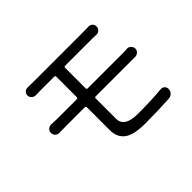

<svg xmlns="http://www.w3.org/2000/svg" viewBox="-137 -983 1274 1274"><g transform="rotate(-45 500.0 -346.0)"><path d="M826.2 -345.7H497.1Q487.3 -345.7 487.3 -335.9V-144.5Q487.3 -65.4 614.3 -65.4Q734.4 -65.4 835 -74.2Q851.6 -76.2 863.3 -64.9Q875 -53.7 874 -37.1Q873 -18.6 860.4 -5.9Q847.7 6.8 830.1 7.8Q716.8 14.6 601.6 14.6Q494.1 14.6 449.2 -20Q404.3 -54.7 404.3 -120.1V-335.9Q404.3 -345.7 394.5 -345.7H210Q189.5 -345.7 157.2 -344.7Q156.2 -344.7 154.3 -344.7Q138.7 -344.7 127 -355.5Q115.2 -367.2 115.2 -384.3Q115.2 -401.4 127.9 -412.1Q138.7 -422.9 154.3 -422.9Q155.3 -422.9 157.2 -422.9Q190.4 -420.9 210 -420.9H394.5Q404.3 -420.9 404.3 -430.7V-623Q404.3 -632.8 394.5 -632.8H271.5Q244.1 -632.8 220.7 -631.8Q205.1 -631.8 192.9 -643.1Q180.7 -654.3 180.7 -670.4Q180.7 -686.5 192.4 -697.3Q204.1 -707 218.8 -707Q219.7 -707 220.7 -707Q247.1 -706.1 271.5 -706.1H747.1Q767.6 -706.1 789.1 -707Q805.7 -708 817.4 -697.3Q829.1 -686.5 829.1 -669.9Q829.1 -653.3 817.4 -642.1Q805.7 -630.9 789.1 -631.8Q767.6 -632.8 747.1 -632.8H497.1Q487.3 -632.8 487.3 -623V-430.7Q487.3 -420.9 497.1 -420.9H824.2Q839.8 -420.9 866.2 -421.9Q867.2 -422.9 868.2 -422.9Q883.8 -422.9 894.5 -412.1Q907.2 -400.4 907.2 -383.8Q907.2 -367.2 894.5 -356.4Q882.8 -345.7 867.2 -345.7Q867.2 -345.7 866.2 -345.7Q851.6 -345.7 826.2 -345.7Z"/></g></svg>

Font: Gen Jyuu GothicX Regular
Style: Regular
Weight: 400
Designer: [Source Han Sans]
Ryoko NISHIZUKA  (kana & ideographs); Paul D. Hunt (Latin, Greek & Cyrillic); Wenlong ZHANG  (bopomofo
Version: Version 1.002.20150607